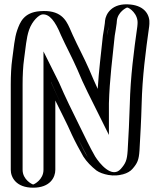

<svg xmlns="http://www.w3.org/2000/svg" viewBox="-20 -757 744 892"><path d="M217 32V-377C218 -376 218 -374 219 -372C249 -301 282 -237 315 -170C339 -122 363 -69 388 -26C404 0 426 22 450 40C490 66 544 66 574 33C599 5 605 -13 608 -56C612 -127 616 -197 618 -272C621 -400 637 -520 653 -633L654 -645C658 -692 622 -733 579 -737C532 -742 492 -705 488 -662L487 -650C485 -631 481 -613 478 -592C468 -493 454 -387 451 -277V-272L421 -332C405 -364 388 -402 373 -438C348 -494 321 -544 297 -597C274 -654 251 -712 171 -705C121 -701 94 -660 80 -620C66 -582 63 -533 57 -485C52 -451 50 -405 50 -365V32C50 77 89 115 134 115C179 115 217 77 217 32ZM202 32V-440L230 -384C231 -382 232 -381 233 -377C262 -308 295 -244 328 -177C351 -130 376 -77 401 -34C416 -11 436 10 459 28C494 50 539 49 562 23C585 -3 590 -15 593 -57C597 -128 601 -197 603 -272C606 -400 622 -521 638 -635L639 -646C642 -685 612 -718 577 -722C539 -726 506 -696 503 -661L502 -649C500 -628 496 -612 493 -590C483 -491 469 -386 466 -277V-208L408 -325C392 -357 374 -397 359 -432C335 -487 307 -537 283 -591C259 -650 241 -696 172 -690C131 -687 108 -654 94 -615C81 -579 79 -532 72 -483C67 -450 65 -405 65 -365V32C65 69 97 100 134 100C171 100 202 69 202 32ZM202 32C202 69 171 100 134 100C97 100 65 69 65 32V-365C65 -405 67 -450 72 -483C79 -532 81 -579 94 -615C108 -654 131 -687 172 -690C241 -696 259 -650 283 -591C307 -537 335 -487 359 -432C374 -397 392 -357 408 -325L466 -208V-277C469 -386 483 -491 493 -590C496 -612 500 -628 502 -649L503 -661C506 -696 539 -726 577 -722C612 -718 642 -685 639 -646L638 -635C622 -521 606 -400 603 -272C601 -197 597 -128 593 -57C590 -15 585 -3 562 23C539 49 494 50 459 28C436 10 416 -11 401 -34C376 -77 351 -130 328 -177C295 -244 262 -308 233 -377C232 -381 231 -382 230 -384L202 -440ZM217 32C217 77 179 115 134 115C89 115 50 77 50 32V-365C50 -405 52 -451 57 -485C64 -533 66 -581 80 -620C94 -660 121 -701 171 -705C250 -712 273 -655 297 -597C321 -544 348 -494 373 -438C388 -402 405 -364 421 -332L451 -272V-277C454 -387 468 -493 478 -592C480 -614 485 -631 487 -650L488 -662C492 -705 532 -742 579 -737C622 -733 658 -692 654 -645L653 -633C637 -519 621 -400 618 -272C616 -197 612 -127 608 -56C605 -13 599 6 574 33C544 67 489 65 450 40C426 21 404 -1 388 -26C361 -68 340 -123 315 -170C282 -237 249 -301 219 -371C217 -375 218 -375 217 -377ZM182 32C182 78 138 100 134 100C130 100 85 78 85 32V-365C85 -405 87 -450 92 -484C99 -532 102 -581 115 -618C130 -661 162 -689 177 -690C209 -693 236 -660 263 -594C287 -541 315 -490 339 -435C354 -399 371 -361 387 -329L486 -130V-277C489 -387 503 -492 513 -591C516 -612 520 -629 522 -649L523 -661C527 -701 567 -722 571 -722C580 -722 623 -693 619 -646L618 -634C602 -521 586 -400 583 -272C581 -197 577 -127 573 -56C570 -13 564 2 541 28C500 74 442 2 422 -30C397 -73 373 -125 349 -173C316 -240 284 -304 254 -374C253 -377 252 -378 251 -380L182 -518ZM237 32V-290C263 -236 290 -186 314 -131C331 -95 349 -62 367 -30C383 -5 404 16 428 35C442 45 462 52 484 56C534 64 577 49 595 28C619 1 625 -15 628 -57C632 -128 636 -197 638 -272C641 -400 657 -520 673 -634L674 -646C677 -685 655 -729 586 -736C499 -745 471 -691 468 -661L467 -649C465 -629 461 -613 458 -591C450 -513 439 -429 434 -344C420 -373 407 -405 394 -435C370 -490 342 -541 318 -594C313 -605 308 -617 303 -628C286 -665 261 -713 165 -705C90 -699 73 -653 60 -617C47 -580 44 -532 37 -484C32 -450 30 -405 30 -365V32C30 67 55 115 134 115C213 115 237 67 237 32Z"/></svg>

Font: Blanket
Style: Black
Weight: 900
Foundry: Cannot Into Space Fonts
Version: Version 0.9